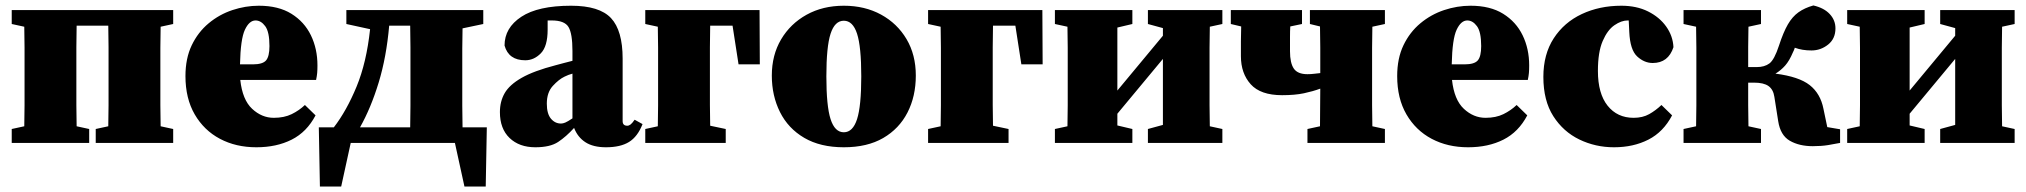

<svg xmlns="http://www.w3.org/2000/svg" viewBox="-20 -524 7430 704"><path d="M23 0V-51L69 -61Q70 -97 70 -138Q70 -179 70 -210V-277Q70 -308 70 -349Q70 -390 69 -426L23 -436V-487H615V-436L569 -426Q568 -390 568 -349Q568 -308 568 -277V-210Q568 -179 568 -138Q568 -97 569 -61L615 -51V0H331V-51L377 -61Q378 -97 378 -138Q378 -179 378 -210V-277Q378 -309 378 -351Q378 -393 377 -430H261Q260 -393 260 -351Q260 -309 260 -277V-210Q260 -179 260 -138Q260 -97 261 -61L307 -51V0Z M917 -449Q894 -449 878 -415Q862 -381 860 -288H907Q943 -288 955.5 -302.5Q968 -317 968 -355Q968 -407 952.5 -428Q937 -449 917 -449ZM920 16Q845 16 786.5 -15Q728 -46 694 -104.5Q660 -163 660 -245Q660 -310 683 -358Q706 -406 745 -438.5Q784 -471 832 -487Q880 -503 929 -503Q1001 -503 1048.5 -473.5Q1096 -444 1120 -394.5Q1144 -345 1144 -284Q1144 -268 1143 -256.5Q1142 -245 1139 -231H861Q869 -158 904.5 -125Q940 -92 984 -92Q1022 -92 1049.5 -105.5Q1077 -119 1098 -139L1137 -101Q1105 -40 1049.5 -12Q994 16 920 16Z M1485 -277Q1485 -309 1485 -351Q1485 -393 1484 -430H1407Q1397 -315 1368.5 -221.5Q1340 -128 1300 -57H1484Q1485 -94 1485 -136.5Q1485 -179 1485 -210ZM1250 -436V-487H1752V-436L1676 -420Q1675 -385 1675 -346Q1675 -307 1675 -277V-210Q1675 -179 1675 -136.5Q1675 -94 1676 -57H1765L1761 160H1683L1648 0H1266L1231 160H1153L1149 -57H1204Q1251 -118 1287.5 -206.5Q1324 -295 1337 -417Z M2202 16Q2155 16 2126.5 -2.5Q2098 -21 2085 -55Q2056 -23 2026.5 -3.5Q1997 16 1943 16Q1884 16 1848.5 -18Q1813 -52 1813 -113Q1813 -152 1830.5 -182.5Q1848 -213 1892.5 -238.5Q1937 -264 2018 -285Q2030 -288 2046 -292.5Q2062 -297 2079 -301V-337Q2079 -401 2064.5 -425Q2050 -449 2003 -449Q1999 -449 1995.5 -449Q1992 -449 1988 -449V-415Q1988 -354 1963 -328.5Q1938 -303 1906 -303Q1845 -303 1830 -357Q1830 -422 1891.5 -462.5Q1953 -503 2074 -503Q2178 -503 2220.5 -457.5Q2263 -412 2263 -309V-80Q2263 -63 2280 -63Q2286 -63 2292 -67.5Q2298 -72 2307 -85L2336 -69Q2318 -23 2286.5 -3.5Q2255 16 2202 16ZM1985 -144Q1985 -107 2000 -89Q2015 -71 2037 -71Q2044 -71 2052.5 -74.5Q2061 -78 2079 -90V-254Q2064 -250 2050 -243Q2029 -233 2007 -209Q1985 -185 1985 -144Z M2346 -436V-487H2765L2766 -288H2688L2666 -430H2584Q2583 -393 2583 -351Q2583 -309 2583 -277V-210Q2583 -179 2583 -139Q2583 -99 2584 -63L2641 -51V0H2346V-51L2392 -61Q2393 -97 2393 -138Q2393 -179 2393 -210V-277Q2393 -308 2393 -349Q2393 -390 2392 -426Z M3074 16Q2988 16 2929 -18.5Q2870 -53 2840 -113Q2810 -173 2810 -247Q2810 -322 2844 -379.5Q2878 -437 2937.5 -470Q2997 -503 3074 -503Q3151 -503 3210.5 -470.5Q3270 -438 3304 -380.5Q3338 -323 3338 -247Q3338 -171 3307.5 -111.5Q3277 -52 3218.5 -18Q3160 16 3074 16ZM3074 -39Q3107 -39 3122.5 -87Q3138 -135 3138 -244Q3138 -353 3122.5 -400.5Q3107 -448 3074 -448Q3041 -448 3025.5 -400.5Q3010 -353 3010 -244Q3010 -135 3025.5 -87Q3041 -39 3074 -39Z M3383 -436V-487H3802L3803 -288H3725L3703 -430H3621Q3620 -393 3620 -351Q3620 -309 3620 -277V-210Q3620 -179 3620 -139Q3620 -99 3621 -63L3678 -51V0H3383V-51L3429 -61Q3430 -97 3430 -138Q3430 -179 3430 -210V-277Q3430 -308 3430 -349Q3430 -390 3429 -426Z M4189 -436V-487H4462V-436L4416 -426Q4415 -390 4415 -349Q4415 -308 4415 -277V-210Q4415 -179 4415 -138Q4415 -97 4416 -61L4462 -51V0H4189V-51L4244 -66V-308L4077 -107V-64L4132 -51V0H3848V-51L3894 -61Q3895 -97 3895 -138Q3895 -179 3895 -210V-277Q3895 -308 3895 -349Q3895 -390 3894 -426L3848 -436V-487H4132V-436L4077 -423V-192L4244 -393V-421Z M4783 -436V-487H5058V-436L5012 -426Q5011 -390 5011 -349Q5011 -308 5011 -277V-210Q5011 -179 5011 -138Q5011 -97 5012 -61L5058 -51V0H4774V-51L4820 -61Q4820 -94 4820.5 -131Q4821 -168 4821 -199Q4794 -189 4761 -182Q4728 -175 4681 -175Q4602 -175 4566 -215Q4530 -255 4530 -318Q4530 -345 4530 -372.5Q4530 -400 4531 -427L4493 -436V-487H4754V-436L4711 -427Q4710 -410 4710 -388.5Q4710 -367 4710 -336Q4710 -293 4724 -272.5Q4738 -252 4774 -252Q4787 -252 4798.5 -253.5Q4810 -255 4821 -256V-277Q4821 -309 4821 -350Q4821 -391 4820 -427Z M5360 -449Q5337 -449 5321 -415Q5305 -381 5303 -288H5350Q5386 -288 5398.5 -302.5Q5411 -317 5411 -355Q5411 -407 5395.5 -428Q5380 -449 5360 -449ZM5363 16Q5288 16 5229.5 -15Q5171 -46 5137 -104.5Q5103 -163 5103 -245Q5103 -310 5126 -358Q5149 -406 5188 -438.5Q5227 -471 5275 -487Q5323 -503 5372 -503Q5444 -503 5491.5 -473.5Q5539 -444 5563 -394.5Q5587 -345 5587 -284Q5587 -268 5586 -256.5Q5585 -245 5582 -231H5304Q5312 -158 5347.5 -125Q5383 -92 5427 -92Q5465 -92 5492.5 -105.5Q5520 -119 5541 -139L5580 -101Q5548 -40 5492.5 -12Q5437 16 5363 16Z M5898 16Q5830 16 5771 -12.5Q5712 -41 5675.5 -98Q5639 -155 5639 -242Q5639 -325 5677 -383.5Q5715 -442 5780 -472.5Q5845 -503 5925 -503Q5981 -503 6023 -482Q6065 -461 6089.5 -426.5Q6114 -392 6116 -351Q6097 -293 6040 -293Q6009 -293 5983 -317Q5957 -341 5954 -407L5952 -449H5948Q5925 -449 5899.5 -431.5Q5874 -414 5856.5 -373.5Q5839 -333 5839 -264Q5839 -181 5874.5 -136.5Q5910 -92 5970 -92Q6003 -92 6027 -105.5Q6051 -119 6072 -139L6111 -101Q6079 -40 6024 -12Q5969 16 5898 16Z M6500 -80 6486 -169Q6482 -196 6464.5 -208.5Q6447 -221 6411 -221H6390Q6390 -181 6390 -138.5Q6390 -96 6391 -61L6437 -51V0H6153V-51L6199 -61Q6200 -97 6200 -138Q6200 -179 6200 -210V-277Q6200 -308 6200 -349Q6200 -390 6199 -426L6153 -436V-487H6437V-436L6391 -426Q6390 -392 6390 -352Q6390 -312 6390 -278H6421Q6450 -278 6468 -291.5Q6486 -305 6503 -357Q6519 -406 6535.5 -434.5Q6552 -463 6574.5 -479Q6597 -495 6629 -504Q6668 -495 6689 -472.5Q6710 -450 6710 -420Q6710 -382 6683 -360.5Q6656 -339 6622 -339Q6588 -339 6561 -349Q6560 -345 6558 -340.5Q6556 -336 6554 -332Q6541 -301 6525.5 -283.5Q6510 -266 6490 -254Q6576 -243 6615.5 -212Q6655 -181 6666 -125L6680 -58L6727 -50V0Q6708 4 6683 8Q6658 12 6627 12Q6577 12 6542.5 -8Q6508 -28 6500 -80Z M7094 -436V-487H7367V-436L7321 -426Q7320 -390 7320 -349Q7320 -308 7320 -277V-210Q7320 -179 7320 -138Q7320 -97 7321 -61L7367 -51V0H7094V-51L7149 -66V-308L6982 -107V-64L7037 -51V0H6753V-51L6799 -61Q6800 -97 6800 -138Q6800 -179 6800 -210V-277Q6800 -308 6800 -349Q6800 -390 6799 -426L6753 -436V-487H7037V-436L6982 -423V-192L7149 -393V-421Z"/></svg>

Font: Source Serif Pro Black
Style: Regular
Weight: 900
Designer: Frank Grießhammer
Foundry: Adobe Systems Incorporated
Version: Version 3.001;hotconv 1.0.111;makeotfexe 2.5.65597